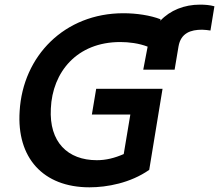

<svg xmlns="http://www.w3.org/2000/svg" viewBox="-20 -794 940 824"><path d="M838.1 -774.1C771 -774.1 710.2 -750 668 -704.9L669 -711.3C625 -728.3 565.3 -737.2 509.6 -737.2C257.1 -737.2 78.1 -554 64.3 -316.8C51.1 -117.5 164.4 9.9 364 9.9C439.3 9.9 539.8 -8.5 620.4 -65L677.6 -413H392.8L374.3 -302.6H539.4L511 -132.8C471.9 -115.8 435.4 -106.5 395.6 -106.5C270.6 -106.5 190.3 -184.3 198.2 -328.1C204.9 -484.7 310 -613.6 496.1 -613.6C533 -613.6 576 -608.3 613.6 -593.8L594.8 -495H729.4L746.1 -594.5C756 -652.7 799 -666.5 847.3 -666.5C860.1 -666.5 872.2 -664.4 883.2 -663L900.2 -767C881 -772.4 859.7 -774.1 838.1 -774.1Z"/></svg>

Font: TID UI Semi Bold
Style: Italic
Weight: 600
Italic angle: -9.39999°
Designer: The TID Project Authors
Foundry: Bakken & Bæck
Version: Version 1.001;hotconv 1.0.109;makeotfexe 2.5.65596